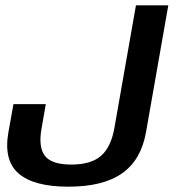

<svg xmlns="http://www.w3.org/2000/svg" viewBox="-20 -695 656 721"><path d="M237 6Q367 6 438.2 -44Q509.5 -94 528 -197L612 -675H490.5L409.5 -214Q397 -143 359.5 -110Q322 -77 248 -77Q173.5 -77 148.5 -110Q123.5 -143 136 -212.5L152 -304H30.5L11.5 -198Q-7 -92.5 50.2 -43.2Q107.5 6 237 6Z"/></svg>

Font: Anybody UltraCondensed Thin Medium
Style: Italic
Weight: 500
Italic angle: -10°
Version: Version 1.111